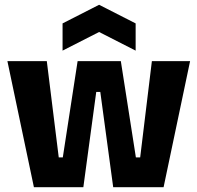

<svg xmlns="http://www.w3.org/2000/svg" viewBox="-20 -784 827 804"><path d="M122 0 11 -528H176L226 -125H243L305 -528H486L549 -125H567L616 -528H776L665 0H454L400 -399H383L329 0ZM242 -572V-686L395 -764L548 -686V-572L395 -650Z"/></svg>

Font: Bricolage Grotesque 24pt SemiCondensed ExtraBold
Style: Regular
Weight: 800
Width: 4
Designer: Mathieu Triay
Foundry: Atelier Triay
Version: Version 1.001;gftools[0.9.33.dev8+g029e19f]